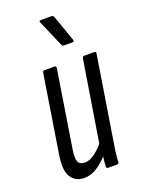

<svg xmlns="http://www.w3.org/2000/svg" viewBox="-135 -755 604 822"><g transform="rotate(-20 167.0 -343.5)"><path d="M103 6Q64 6 44 -24.5Q24 -55 35 -123L91 -477Q93 -486 100 -486H145Q154 -486 153 -477L97 -124Q91 -86 98.5 -70.5Q106 -55 128 -55Q148 -55 170 -70Q192 -85 213 -110L272 -477Q274 -486 281 -486H326Q336 -486 334 -477L277 -120Q270 -79 266.5 -52.5Q263 -26 263 -9Q263 0 254 0H214Q206 0 206 -9Q206 -19 207 -30.5Q208 -42 210 -53Q187 -28 160.5 -11Q134 6 103 6ZM215 -557Q207 -557 204 -566L153 -684Q149 -693 159 -693H206Q215 -693 218 -685L260 -566Q262 -557 253 -557Z"/></g></svg>

Font: Sofia Sans Extra Condensed
Style: Italic
Weight: 400
Italic angle: -9°
Designer: Botio Nikoltchev, Ani Petrova
Foundry: lettersoup
Version: Version 4.101; ttfautohint (v1.8.4.7-5d5b)